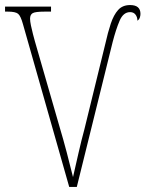

<svg xmlns="http://www.w3.org/2000/svg" viewBox="-20 -740 576 760"><path d="M71 -644Q62 -677 51.5 -685.5Q41 -694 11 -694H0V-714H182V-694H157Q120 -694 109.5 -688Q99 -682 99 -666Q99 -656 102.5 -639Q106 -622 110.5 -605Q115 -588 118 -577L214 -244Q231 -187 244.5 -135.5Q258 -84 269 -39Q280 -87 291 -135.5Q302 -184 314 -228L397 -567Q407 -612 418.5 -646.5Q430 -681 447.5 -700.5Q465 -720 495 -720Q536 -720 536 -685Q536 -678 533.5 -670.5Q531 -663 524 -658Q524 -672 516.5 -682Q509 -692 495 -692Q468 -692 453.5 -658Q439 -624 426 -574L284 0H254Z"/></svg>

Font: Noto Serif Condensed Thin
Style: Regular
Weight: 100
Width: 3
Designer: Monotype Design Team
Foundry: Monotype Imaging Inc.
Version: Version 2.013; ttfautohint (v1.8.4.7-5d5b)